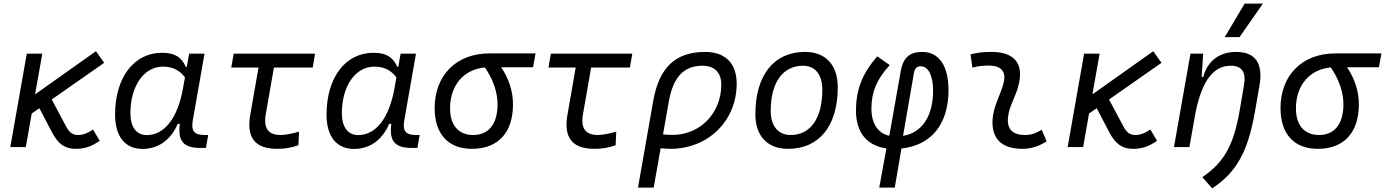

<svg xmlns="http://www.w3.org/2000/svg" viewBox="-20 -815 7675 1064"><path d="M37.1 0H123L155.8 -186L198.2 -215.3L268.6 -81.1C303.7 -14.2 342.3 9.8 400.4 9.8C448.7 9.8 486.3 -2.9 532.7 -34.7L495.6 -97.2C463.4 -75.7 439.9 -66.9 411.6 -66.9C383.3 -66.9 363.8 -80.1 345.2 -116.2L266.6 -263.7L557.1 -466.8L511.7 -531.2L174.3 -292L214.4 -517.6H128.4Z M1015.1 -444.3H1009.8C988.8 -492.2 954.6 -522.5 878.4 -522.5C721.7 -522.5 617.7 -385.3 617.7 -179.2C617.7 -59.1 672.9 10.3 770 10.3C857.4 10.3 926.8 -39.6 964.8 -128.4H976.6C964.4 -32.7 996.6 4.9 1090.3 4.9H1121.1L1133.8 -66.9H1111.8C1055.2 -66.9 1038.6 -91.3 1048.3 -147L1113.3 -517.6H1028.3ZM883.3 -445.8C945.3 -445.8 981.9 -417.5 1004.9 -386.2L994.1 -325.7C964.4 -157.7 889.6 -66.4 793.5 -66.4C736.3 -66.4 702.6 -110.4 702.6 -188C702.6 -335 775.4 -445.8 883.3 -445.8Z M1517.1 9.8C1559.1 9.8 1596.7 3.4 1633.8 -10.3L1637.2 -85.4C1594.2 -73.2 1561 -66.9 1535.2 -66.9C1465.8 -66.9 1439 -105 1453.1 -184.1L1498 -440.9H1712.9L1726.1 -517.6H1274.9L1261.7 -440.9H1412.6L1367.2 -181.2C1344.2 -51.8 1392.6 9.8 1517.1 9.8Z M2187 -444.3H2181.6C2160.6 -492.2 2126.5 -522.5 2050.3 -522.5C1893.6 -522.5 1789.6 -385.3 1789.6 -179.2C1789.6 -59.1 1844.7 10.3 1941.9 10.3C2029.3 10.3 2098.6 -39.6 2136.7 -128.4H2148.4C2136.2 -32.7 2168.5 4.9 2262.2 4.9H2293L2305.7 -66.9H2283.7C2227.1 -66.9 2210.4 -91.3 2220.2 -147L2285.2 -517.6H2200.2ZM2055.2 -445.8C2117.2 -445.8 2153.8 -417.5 2176.8 -386.2L2166 -325.7C2136.2 -157.7 2061.5 -66.4 1965.3 -66.4C1908.2 -66.4 1874.5 -110.4 1874.5 -188C1874.5 -335 1947.3 -445.8 2055.2 -445.8Z M2595.2 9.8C2740.2 9.8 2822.8 -80.1 2822.8 -236.8C2822.8 -305.7 2801.8 -376.5 2757.3 -442.4H2934.1L2947.8 -519H2691.9C2509.3 -519 2388.7 -398.4 2388.7 -215.8C2388.7 -72.3 2463.9 9.8 2595.2 9.8ZM2667 -441.4C2715.8 -371.6 2737.3 -298.3 2737.3 -236.8C2737.3 -128.9 2688.5 -66.9 2602.5 -66.9C2521 -66.9 2474.1 -120.6 2474.1 -213.9C2474.1 -342.8 2549.8 -430.2 2667 -441.4Z M3274.9 9.8C3316.9 9.8 3354.5 3.4 3391.6 -10.3L3395 -85.4C3352.1 -73.2 3318.8 -66.9 3293 -66.9C3223.6 -66.9 3196.8 -105 3210.9 -184.1L3255.9 -440.9H3470.7L3483.9 -517.6H3032.7L3019.5 -440.9H3170.4L3125 -181.2C3102.1 -51.8 3150.4 9.8 3274.9 9.8Z M3888.2 -527.3C3723.1 -527.3 3632.3 -441.4 3599.6 -253.9L3515.6 224.6H3602.5L3641.1 6.3C3659.2 8.3 3676.8 9.8 3695.3 9.8C3904.8 9.8 4062.5 -145.5 4062.5 -351.6C4062.5 -463.9 3999 -527.3 3888.2 -527.3ZM3654.3 -70.3 3686 -250.5C3710 -387.7 3769 -450.7 3873.5 -450.7C3939.5 -450.7 3977.1 -412.6 3977.1 -346.7C3977.1 -187.5 3860.4 -67.4 3706.1 -67.4C3687 -67.4 3669.4 -68.4 3654.3 -70.3Z M4346.7 9.8C4520 9.8 4622.6 -117.2 4622.6 -331.5C4622.6 -455.1 4555.2 -527.3 4441.4 -527.3C4268.6 -527.3 4166 -398.4 4166 -181.2C4166 -61 4233.4 9.8 4346.7 9.8ZM4361.8 -66.9C4292.5 -66.9 4251 -116.2 4251 -200.2C4251 -357.4 4317.9 -450.7 4430.2 -450.7C4498 -450.7 4537.1 -400.9 4537.1 -317.4C4537.1 -159.7 4471.7 -66.9 4361.8 -66.9Z M4938.5 224.6 4975.6 7.8C5140.1 -9.3 5236.3 -126.5 5236.3 -315.4C5236.3 -450.7 5183.1 -527.3 5090.8 -527.3C5021.5 -527.3 4985.4 -495.6 4972.2 -423.8L4908.2 -62.5C4844.7 -76.7 4809.1 -130.4 4809.1 -213.4C4809.1 -305.7 4839.4 -377 4910.6 -454.1L4841.3 -502.9C4758.3 -407.2 4723.6 -317.9 4723.6 -200.7C4723.6 -82.5 4783.2 -7.3 4892.1 7.3L4852.5 224.6ZM4984.4 -62 5044.4 -409.2C5048.8 -435.5 5062 -447.8 5082 -447.8C5127 -447.8 5150.9 -390.6 5150.9 -314C5150.9 -170.4 5089.4 -79.6 4984.4 -62Z M5752.9 -95.7C5716.3 -74.7 5693.8 -66.9 5658.7 -66.9C5593.8 -66.9 5561.5 -98.1 5565.4 -157.7C5569.8 -225.6 5608.4 -275.4 5625 -345.2C5654.3 -464.4 5600.1 -527.3 5473.6 -527.3C5435.1 -527.3 5396.5 -524.4 5358.4 -513.7L5368.7 -440.4C5398.4 -448.2 5428.2 -451.7 5458 -451.7C5528.3 -451.7 5557.6 -418.5 5541.5 -355C5526.4 -293.9 5484.9 -226.1 5480.5 -153.3C5473.6 -46.4 5530.8 9.8 5646 9.8C5701.2 9.8 5741.7 -8.3 5780.3 -31.2Z M5896.5 0H5982.4L6015.1 -186L6057.6 -215.3L6127.9 -81.1C6163.1 -14.2 6201.7 9.8 6259.8 9.8C6308.1 9.8 6345.7 -2.9 6392.1 -34.7L6355 -97.2C6322.8 -75.7 6299.3 -66.9 6271 -66.9C6242.7 -66.9 6223.1 -80.1 6204.6 -116.2L6126 -263.7L6416.5 -466.8L6371.1 -531.2L6033.7 -292L6073.7 -517.6H5987.8Z M6485.8 0H6571.3L6605.5 -192.9C6644.5 -384.8 6714.8 -450.7 6800.3 -450.7C6862.8 -450.7 6886.2 -414.6 6874 -344.2L6849.6 -201.2C6816.9 -10.7 6762.2 86.4 6643.1 166.5L6697.3 229C6833.5 139.2 6896.5 24.4 6935.5 -202.1L6959.5 -340.3C6981 -463.4 6938 -527.3 6829.6 -527.3C6737.8 -527.3 6671.4 -477.1 6647.9 -388.7H6639.2L6647.5 -517.6H6577.1ZM6767.1 -609.4H6849.1L6978.5 -794.9H6877.4Z M7282.7 9.8C7427.7 9.8 7510.3 -80.1 7510.3 -236.8C7510.3 -305.7 7489.3 -376.5 7444.8 -442.4H7621.6L7635.3 -519H7379.4C7196.8 -519 7076.2 -398.4 7076.2 -215.8C7076.2 -72.3 7151.4 9.8 7282.7 9.8ZM7354.5 -441.4C7403.3 -371.6 7424.8 -298.3 7424.8 -236.8C7424.8 -128.9 7376 -66.9 7290 -66.9C7208.5 -66.9 7161.6 -120.6 7161.6 -213.9C7161.6 -342.8 7237.3 -430.2 7354.5 -441.4Z"/></svg>

Font: Cascadia Mono SemiLight
Style: Italic
Weight: 350
Italic angle: -10°
Monospace: yes
Designer: Aaron Bell
Foundry: Saja Typeworks
Version: Version 2404.023